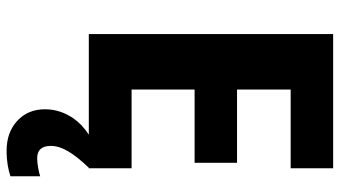

<svg xmlns="http://www.w3.org/2000/svg" viewBox="-236 -518 994 561"><g transform="rotate(90 260.5 -237.0)"><path d="M471.2 -125H241.2V-309.1H455.1V-433.1H241.2V-589.8H471.2V-713.9H79.1V0H373C352.5 13.2 336.4 28.8 324.7 45.9C307.6 71.3 298.8 98.6 298.8 127.9C298.8 161.6 310.1 188.5 333 209.5C355.5 230 384.3 240.2 419.9 240.2C451.7 240.2 475.1 235.4 494.6 229V142.1C482.9 146 459 150.9 441.9 150.9C418 150.9 405.8 137.7 405.8 110.8C405.8 77.6 428.7 43 469.7 0H471.2Z"/></g></svg>

Font: Avrile Sans
Style: Bold
Weight: 700
Designer: Monotype Design Team, Google (font), Stefan Peev (BGR Cyrillic), Cristiano Sobral (main changes)
Foundry: The Avrile Sans Project Authors
Version: Version 3.110